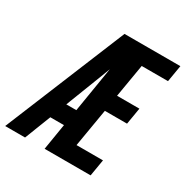

<svg xmlns="http://www.w3.org/2000/svg" viewBox="-194 -874 978 1012"><g transform="rotate(30 295.0 -367.5)"><path d="M-26 0 276 -735H616L599 -634H439L405 -433H541L524 -332H389L350 -101H511L494 0H214L240 -159H157L95 0ZM196 -260H257L302 -535Q298 -524 293.5 -512.5Q289 -501 285 -490Z"/></g></svg>

Font: Iosevka SS04 Extended
Style: Bold Italic
Weight: 700
Width: 7
Italic angle: -9°
Monospace: yes
Designer: Belleve Invis
Foundry: Belleve Invis
Version: Version 19.0.0; ttfautohint (v1.8.4)